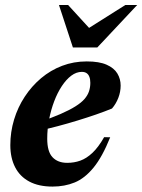

<svg xmlns="http://www.w3.org/2000/svg" viewBox="-20 -710 552 744"><path d="M297 -431.5Q276 -431.5 256.2 -416.8Q236.5 -402 219.5 -376.2Q202.5 -350.5 190 -317.5Q177.5 -284.5 170.2 -247.2Q163 -210 163 -172.5Q163 -122.5 183.5 -100.8Q204 -79 240.5 -79Q267.5 -79 291.2 -87.5Q315 -96 338 -117.5Q361 -139 383.5 -178.5L407 -178Q376.5 -102 342.5 -60.5Q308.5 -19 269.5 -3Q230.5 13 183.5 13Q130 13 93.5 -6.5Q57 -26 38.5 -62.2Q20 -98.5 20 -147.5Q20 -198.5 34.5 -246.5Q49 -294.5 75.8 -335.2Q102.5 -376 139.2 -407Q176 -438 220.8 -455Q265.5 -472 316 -472Q364.5 -472 393.2 -459.2Q422 -446.5 434.8 -425.2Q447.5 -404 447.5 -378.5Q447.5 -354 438.5 -330.8Q429.5 -307.5 414 -289.5Q386 -278 352 -266.2Q318 -254.5 280.5 -243Q243 -231.5 204.2 -221.2Q165.5 -211 128 -202L130 -236Q179.5 -253 214.5 -268.2Q249.5 -283.5 272.2 -297.8Q295 -312 307.5 -326.5Q320 -341 325 -356.5Q330 -372 330 -389Q330 -403 326.2 -412.5Q322.5 -422 315.2 -426.8Q308 -431.5 297 -431.5ZM511.5 -690.5 357 -526H262.5L208.5 -690.5H244L342 -583.5H296L465.5 -690.5Z"/></svg>

Font: Newsreader 36pt
Style: Bold Italic
Weight: 700
Italic angle: -17°
Designer: Hugues Gentile
Foundry: Production Type
Version: Version 1.003